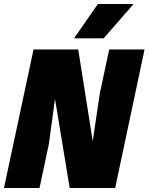

<svg xmlns="http://www.w3.org/2000/svg" viewBox="-34 -947 748 967"><path d="M135 -698H360L433 -236L469 -478L516 -698H694L546 0H317L243 -449L212 -221L165 0H-14ZM459 -927H639L488 -754H339Z"/></svg>

Font: Azeret Mono ExtraBold
Style: Italic
Weight: 800
Italic angle: -12°
Designer: Martin Vácha
Foundry: Displaay
Version: Version 1.000; Glyphs 3.0.3, build 3074